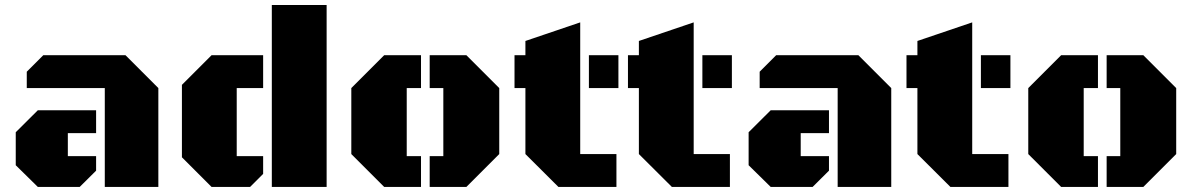

<svg xmlns="http://www.w3.org/2000/svg" viewBox="-20 -736 4698 756"><path d="M392.6 0V-389.2H85.4V-453.6L150.4 -518.6H474.1L603.5 -389.2V0ZM358.4 -301.8V-211.9H247.1V-121.1H358.4V-64L293.9 0H128.9L42 -85.4V-215.3L128.9 -301.8Z M1266.1 -716.3V0H1050.3V-716.3ZM912.1 -121.1H1016.1V-51.3L964.8 0H813L696.3 -116.7V-401.9L813 -518.6H1016.1V-389.2H912.1Z M1945.8 -129.4 1816.4 0H1671.9V-121.1H1725.6V-389.2H1671.9V-518.6H1816.4L1945.8 -389.2ZM1581.5 -121.1H1637.7V0H1492.7L1363.3 -129.4V-389.2L1492.7 -518.6H1637.7V-389.2H1581.5Z M2264.6 -129.4H2407.2V0H2178.7L2048.8 -129.4V-389.2H2005.9V-518.6H2048.8V-574.7L2264.6 -647.9ZM2298.8 -389.2V-518.6H2415V-389.2Z M2711.4 -129.4H2854V0H2625.5L2495.6 -129.4V-389.2H2452.6V-518.6H2495.6V-574.7L2711.4 -647.9ZM2745.6 -389.2V-518.6H2861.8V-389.2Z M3278.3 0V-389.2H2971.2V-453.6L3036.1 -518.6H3359.9L3489.3 -389.2V0ZM3244.1 -301.8V-211.9H3132.8V-121.1H3244.1V-64L3179.7 0H3014.6L2927.7 -85.4V-215.3L3014.6 -301.8Z M3808.1 -129.4H3950.7V0H3722.2L3592.3 -129.4V-389.2H3549.3V-518.6H3592.3V-574.7L3808.1 -647.9ZM3842.3 -389.2V-518.6H3958.5V-389.2Z M4611.3 -129.4 4481.9 0H4337.4V-121.1H4391.1V-389.2H4337.4V-518.6H4481.9L4611.3 -389.2ZM4247.1 -121.1H4303.2V0H4158.2L4028.8 -129.4V-389.2L4158.2 -518.6H4303.2V-389.2H4247.1Z"/></svg>

Font: Black Ops One [rus by aLiNcE]
Style: Regular
Weight: 400
Designer: James Grieshaber
Foundry: James Grieshaber
Version: Version 1.002;May 25, 2024;FontCreator 13.0.0.2680 64-bit